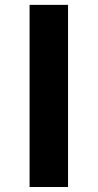

<svg xmlns="http://www.w3.org/2000/svg" viewBox="-20 -750 392 770"><path d="M98.6 0V-730.5H252.9V0Z"/></svg>

Font: Mgen+ 1c bold
Style: Bold
Weight: 700
Designer: [Source Han Sans]
Ryoko NISHIZUKA  (kana & ideographs); Paul D. Hunt (Latin, Greek & Cyrillic); Wenlong ZHANG  (bopomofo
Version: Version 1.059.20150602